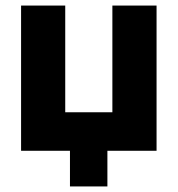

<svg xmlns="http://www.w3.org/2000/svg" viewBox="-20 -545 642 694"><path d="M232.9 128.9V0H56.2V-524.9H215.8V-139.2H386.2V-524.9H545.9V0H368.2V128.9Z"/></svg>

Font: Rawline ExtraBold
Style: Regular
Weight: 800
Designer: Matt McInerney, Pablo Impallari, Rodrigo Fuenzalida
Foundry: Matt McInerney, Pablo Impallari, Rodrigo Fuenzalida
Version: Version 4.020;PS 004.020;hotconv 1.0.88;makeotf.lib2.5.64775